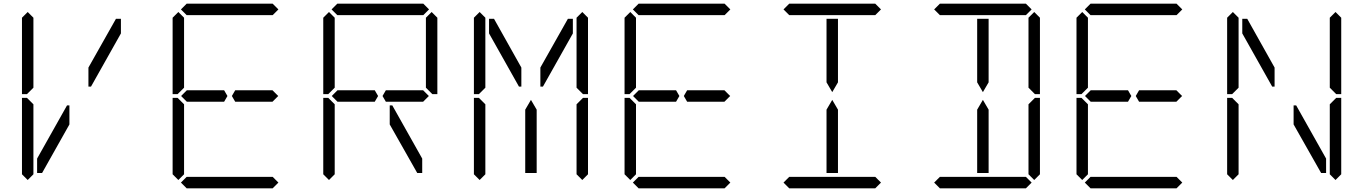

<svg xmlns="http://www.w3.org/2000/svg" viewBox="-20 -1020 7384 1040"><path d="M356 -346 208 -83H181V-161L343 -449H356ZM99 -924 130 -955 161 -924V-918V-875V-545L126 -510H99ZM161 -76 130 -45 99 -76V-490H126L161 -455V-125V-83ZM608 -918H635V-839L473 -551H459V-654Z M1194 -531 1212 -500 1194 -469H1193H1172H1171H1061H997H992L961 -500L992 -531H997H1044H1171H1172H1193ZM915 -924 946 -955 977 -924V-918V-875V-545L942 -510H915ZM977 -76 946 -45 915 -76V-490H942L977 -455V-125V-83ZM960 -969 991 -1000H1457L1488 -969L1457 -938H1436H1255H1193H1012H991ZM1474 -513 1487 -500 1456 -469H1454H1451H1277H1275H1255H1254L1236 -500L1254 -531H1277H1400H1456ZM1488 -31 1457 0H991L960 -31L991 -62H1012H1193H1255H1436H1457Z M2010 -531 2028 -500 2010 -469H2009H1988H1987H1877H1813H1808L1777 -500L1808 -531H1813H1860H1987H1988H2009ZM1731 -924 1762 -955 1793 -924V-918V-875V-545L1758 -510H1731ZM1793 -76 1762 -45 1731 -76V-490H1758L1793 -455V-125V-83ZM1776 -969 1807 -1000H2273L2304 -969L2273 -938H2252H2071H2009H1828H1807ZM2290 -513 2303 -500 2272 -469H2270H2267H2093H2091H2071H2070L2052 -500L2070 -531H2093H2216H2272ZM2267 -161V-83H2240L2091 -346V-449H2105ZM2287 -924 2318 -955 2349 -924V-510H2322L2287 -545V-550V-875V-918Z M2629 -839V-918H2656L2804 -654V-551H2791ZM2547 -924 2578 -955 2609 -924V-918V-875V-545L2574 -510H2547ZM2887 -83H2825V-382V-426L2856 -479L2887 -426V-229ZM2609 -76 2578 -45 2547 -76V-490H2574L2609 -455V-125V-83ZM3056 -918H3083V-839L2921 -551H2907V-654ZM3103 -924 3134 -955 3165 -924V-510H3138L3103 -545V-550V-875V-918ZM3165 -76 3134 -45 3103 -76V-83V-125V-455L3138 -490H3165Z M3642 -531 3660 -500 3642 -469H3641H3620H3619H3509H3445H3440L3409 -500L3440 -531H3445H3492H3619H3620H3641ZM3363 -924 3394 -955 3425 -924V-918V-875V-545L3390 -510H3363ZM3425 -76 3394 -45 3363 -76V-490H3390L3425 -455V-125V-83ZM3408 -969 3439 -1000H3905L3936 -969L3905 -938H3884H3703H3641H3460H3439ZM3922 -513 3935 -500 3904 -469H3902H3899H3725H3723H3703H3702L3684 -500L3702 -531H3725H3848H3904ZM3936 -31 3905 0H3439L3408 -31L3439 -62H3460H3641H3703H3884H3905Z M4519 -83H4457V-382V-426L4488 -479L4519 -426V-229ZM4224 -969 4255 -1000H4721L4752 -969L4721 -938H4700H4519H4457H4276H4255ZM4457 -618V-918H4519V-857V-574L4488 -521L4457 -574ZM4752 -31 4721 0H4255L4224 -31L4255 -62H4276H4457H4519H4700H4721Z M5335 -83H5273V-382V-426L5304 -479L5335 -426V-229ZM5040 -969 5071 -1000H5537L5568 -969L5537 -938H5516H5335H5273H5092H5071ZM5273 -618V-918H5335V-857V-574L5304 -521L5273 -574ZM5568 -31 5537 0H5071L5040 -31L5071 -62H5092H5273H5335H5516H5537ZM5551 -924 5582 -955 5613 -924V-510H5586L5551 -545V-550V-875V-918ZM5613 -76 5582 -45 5551 -76V-83V-125V-455L5586 -490H5613Z M6090 -531 6108 -500 6090 -469H6089H6068H6067H5957H5893H5888L5857 -500L5888 -531H5893H5940H6067H6068H6089ZM5811 -924 5842 -955 5873 -924V-918V-875V-545L5838 -510H5811ZM5873 -76 5842 -45 5811 -76V-490H5838L5873 -455V-125V-83ZM5856 -969 5887 -1000H6353L6384 -969L6353 -938H6332H6151H6089H5908H5887ZM6370 -513 6383 -500 6352 -469H6350H6347H6173H6171H6151H6150L6132 -500L6150 -531H6173H6296H6352ZM6384 -31 6353 0H5887L5856 -31L5887 -62H5908H6089H6151H6332H6353Z M6709 -839V-918H6736L6884 -654V-551H6871ZM6627 -924 6658 -955 6689 -924V-918V-875V-545L6654 -510H6627ZM6689 -76 6658 -45 6627 -76V-490H6654L6689 -455V-125V-83ZM7163 -161V-83H7136L6987 -346V-449H7001ZM7183 -924 7214 -955 7245 -924V-510H7218L7183 -545V-550V-875V-918ZM7245 -76 7214 -45 7183 -76V-83V-125V-455L7218 -490H7245Z"/></svg>

Font: DSEG14 Classic
Style: Light
Weight: 300
Designer: Keshikan(Twitter:@keshinomi_88pro)
Version: Version 0.46